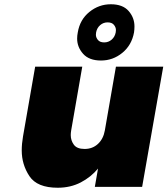

<svg xmlns="http://www.w3.org/2000/svg" viewBox="-20 -877 786 901"><path d="M746 -564 647 0H425L440 -86Q407 -46 359 -21Q311 4 251 4Q154 4 118 -50.5Q82 -105 82 -171Q82 -202 88 -237L145 -564H366L314 -265Q312 -253 312 -243Q312 -218 326.5 -198Q341 -178 377 -178Q414 -178 439.5 -201.5Q465 -225 472 -265L524 -564ZM609 -725Q598 -665 554 -629Q510 -593 454 -593Q398 -593 370 -624.5Q342 -656 342 -696Q342 -710 345 -725Q355 -785 399.5 -821Q444 -857 500 -857Q556 -857 583.5 -825.5Q611 -794 611 -753Q611 -739 609 -725ZM523 -725Q524 -731 524 -736Q524 -749 514.5 -760.5Q505 -772 485 -772Q465 -772 450 -759Q435 -746 431 -725Q430 -719 430 -714Q430 -701 439.5 -689.5Q449 -678 469 -678Q489 -678 504 -691Q519 -704 523 -725Z"/></svg>

Font: Fz Poppins Black
Style: Italic
Weight: 900
Italic angle: -10°
Designer: Ninad Kale (Devanagari), Jonny Pinhorn (Latin)
Foundry: Indian Type Foundry
Version: Vit hóa bi Vntype.Com & FontZin.Com